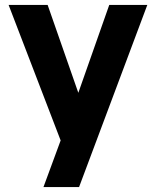

<svg xmlns="http://www.w3.org/2000/svg" viewBox="-20 -581 635 782"><path d="M157 181H302L580 -561H425L299 -203L174 -561H15L227 -9Z"/></svg>

Font: All Genders v4
Style: Bold
Weight: 700
Designer: Rassam Alawdi
Foundry: Rassam Art
Version: Version 3.100;FEAKit 1.0